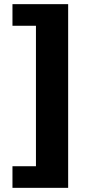

<svg xmlns="http://www.w3.org/2000/svg" viewBox="-20 -743 408 924"><path d="M40 161V57H153V-619H40V-723H308V161Z"/></svg>

Font: Public Sans Thin Black
Style: Regular
Weight: 900
Version: Version 2.001